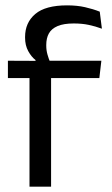

<svg xmlns="http://www.w3.org/2000/svg" viewBox="-20 -696 416 716"><path d="M230 -676Q267.5 -676 297.2 -669.2Q327 -662.5 352 -652.5L360 -589Q335.5 -598 310.8 -603.2Q286 -608.5 255 -608.5Q217.5 -608.5 194.8 -598.8Q172 -589 162.2 -571.2Q152.5 -553.5 152.5 -528.5V-526Q152.5 -508.5 157 -492.8Q161.5 -477 167 -464L112.5 -462V-472Q97 -484 85.2 -505.5Q73.5 -527 73.5 -555.5V-558Q73.5 -611.5 111.5 -643.8Q149.5 -676 230 -676ZM170.5 0H90V-444.5H170.5ZM350.5 -405H9.5V-469.5L121 -469L154 -469.5H358Z"/></svg>

Font: Anek Kannada Medium
Style: Regular
Weight: 400
Version: Version 1.003